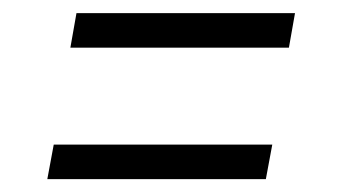

<svg xmlns="http://www.w3.org/2000/svg" viewBox="-20 -477 514 293"><path d="M420.9 -404.3H87.4L96.7 -457H430.2ZM385.7 -203.6H52.2L62 -256.3H395.5Z"/></svg>

Font: TypoPRO Roboto
Style: Italic
Weight: 300
Italic angle: -12°
Designer: Google
Version: Version 2.136; 2016